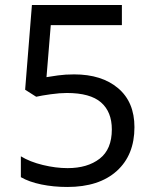

<svg xmlns="http://www.w3.org/2000/svg" viewBox="-20 -734 612 764"><path d="M275 -438Q385 -438 450 -383Q515 -328 515 -228Q515 -117 444.5 -53.5Q374 10 248 10Q193 10 144.5 0Q96 -10 63 -29V-112Q99 -90 150.5 -77.5Q202 -65 249 -65Q328 -65 376.5 -102.5Q425 -140 425 -219Q425 -289 382 -326.5Q339 -364 246 -364Q218 -364 182 -359Q146 -354 124 -349L80 -377L107 -714H465V-634H182L165 -427Q182 -430 211 -434Q240 -438 275 -438Z"/></svg>

Font: Noto Sans Sharada
Style: Regular
Weight: 400
Designer: Monotype Design Team
Foundry: Monotype Imaging Inc.
Version: Version 2.006; ttfautohint (v1.8.4.7-5d5b)